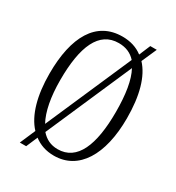

<svg xmlns="http://www.w3.org/2000/svg" viewBox="-188 -871 942 1026"><g transform="rotate(30 283.0 -357.5)"><path d="M132 -55 91 40H130L160 -30C194 -4 234 10 283 10C435 10 522 -132 522 -358C522 -498 493 -601 436 -662L477 -755H437L408 -686C374 -712 333 -725 284 -725C123 -725 44 -587 44 -359C44 -225 73 -118 132 -55ZM388 -641 158 -114C127 -170 111 -254 111 -358C111 -565 163 -685 284 -685C328 -685 362 -670 388 -641ZM283 -30C240 -30 207 -47 181 -77L411 -604C441 -549 454 -465 454 -358C454 -154 403 -30 283 -30Z"/></g></svg>

Font: Noto Serif Georgian ExtraCondensed Light
Style: Regular
Weight: 300
Width: 2
Designer: Monotype Design Team, Akaki Razmadze
Foundry: Google LLC
Version: Version 2.003